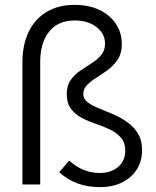

<svg xmlns="http://www.w3.org/2000/svg" viewBox="-20 -757 640 788"><path d="M390 11Q340 11 299 -4Q258 -19 223 -50L264 -98Q291 -73 322.5 -60Q354 -47 389 -47Q436 -47 465 -72Q494 -97 494 -138Q494 -172 476.5 -192Q459 -212 432 -225Q405 -238 374 -248.5Q343 -259 316 -273Q289 -287 271.5 -310Q254 -333 254 -371Q254 -406 270 -428.5Q286 -451 309.5 -467Q333 -483 356 -497.5Q379 -512 395 -530.5Q411 -549 411 -578Q411 -619 376 -646Q341 -673 287 -673Q218 -673 181.5 -627Q145 -581 145 -502V0H72V-501Q72 -573 97.5 -626Q123 -679 171 -708Q219 -737 286 -737Q345 -737 388.5 -716Q432 -695 456 -658.5Q480 -622 480 -576Q480 -539 464 -514Q448 -489 424.5 -471.5Q401 -454 377.5 -439.5Q354 -425 338 -409Q322 -393 322 -371Q322 -351 339.5 -337.5Q357 -324 384.5 -313Q412 -302 442.5 -289Q473 -276 500.5 -257Q528 -238 545.5 -210Q563 -182 563 -140Q563 -95 541 -61Q519 -27 480.5 -8Q442 11 390 11Z"/></svg>

Font: Red Hat Mono
Style: Regular
Weight: 400
Designer: Pentagram, MCKL
Foundry: Pentagram, MCKL
Version: Version 1.023